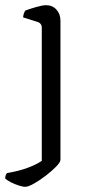

<svg xmlns="http://www.w3.org/2000/svg" viewBox="-48 -520 354 740"><path d="M49 200Q40 200 24.5 195Q9 190 -6 182.5Q-21 175 -28 168Q-28 155 -21 147Q22 140 56.5 127.5Q91 115 113 100V-413Q113 -431 95 -436L41 -453Q42 -463 44.5 -469.5Q47 -476 49 -479Q64 -485 90 -492.5Q116 -500 129 -500Q154 -500 169.5 -483Q185 -466 185 -440V96Q185 105 168.5 122Q152 139 128.5 157Q105 175 83 187.5Q61 200 49 200Z"/></svg>

Font: Texturina ExtraLight
Style: Regular
Weight: 200
Designer: Guillermo Torres Carreño
Foundry: Omnibus-Type
Version: Version 1.002; ttfautohint (v1.8.3)